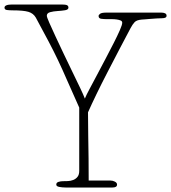

<svg xmlns="http://www.w3.org/2000/svg" viewBox="-50 -833 760 853"><path d="M158 -763Q158 -757 169 -732Q180 -707 196.5 -671.5Q213 -636 233 -594Q253 -552 272 -513Q291 -474 306 -442.5Q321 -411 327 -395Q333 -410 348 -438Q363 -466 381.5 -501Q400 -536 419.5 -573Q439 -610 455.5 -642.5Q472 -675 482.5 -699Q493 -723 493 -732Q493 -739 486 -742Q479 -745 468.5 -746.5Q458 -748 445.5 -748Q433 -748 422 -748Q412 -748 400 -749.5Q388 -751 388 -762Q388 -767 395 -772Q402 -777 422 -777H667Q676 -777 683 -774Q690 -771 690 -763Q690 -752 670 -752Q659 -752 645 -751Q631 -750 617.5 -749Q604 -748 593.5 -747Q583 -746 579 -746Q557 -744 548 -734.5Q539 -725 530 -708Q508 -667 481.5 -616Q455 -565 428.5 -514Q402 -463 379 -415.5Q356 -368 341 -334Q341 -282 342 -228Q343 -182 343.5 -129Q344 -76 344 -31H440Q451 -31 460.5 -26Q470 -21 470 -13Q470 0 450 0H241Q227 0 213.5 -2.5Q200 -5 200 -13Q200 -22 210 -25Q220 -28 229 -28Q239 -28 251.5 -28.5Q264 -29 275.5 -33.5Q287 -38 294.5 -47.5Q302 -57 302 -74V-355Q269 -428 248 -476.5Q227 -525 207.5 -566Q188 -607 165.5 -649.5Q143 -692 109 -755Q98 -774 76 -780.5Q54 -787 6 -787Q-8 -787 -19 -788.5Q-30 -790 -30 -799Q-30 -813 5 -813H223Q241 -813 247.5 -810Q254 -807 254 -799Q254 -790 239 -787.5Q224 -785 206 -784Q188 -783 173 -779Q158 -775 158 -763Z"/></svg>

Font: Life Savers
Style: Regular
Weight: 400
Designer: Pablo Impallari, Rodrigo Fuenzalida, Brenda Gallo
Foundry: Pablo Impallari, Rodrigo Fuenzalida, Brenda Gallo
Version: Version 3.001; ttfautohint (v0.95) -l 8 -r 50 -G 200 -x 14 -